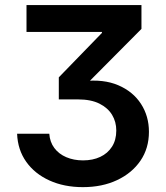

<svg xmlns="http://www.w3.org/2000/svg" viewBox="-20 -748 671 778"><path d="M315.9 10.3Q239.7 10.3 180.2 -16.8Q120.6 -43.9 86.2 -92.5Q51.8 -141.1 49.3 -206.1H179.7Q182.1 -172.4 200.2 -148.2Q218.3 -124 248.5 -111.1Q278.8 -98.1 316.4 -98.1Q356 -98.1 386.2 -112.3Q416.5 -126.5 433.8 -153.6Q451.2 -180.7 451.2 -219.2Q451.2 -254.4 434.1 -282.7Q417 -311 382.8 -328.1Q348.6 -345.2 296.4 -345.2H218.3V-434.6L393.1 -614.7V-618.7H87.4V-727.5H553.2V-630.9L316.4 -392.6V-418.9Q399.4 -428.2 459.2 -402.6Q519 -377 551.3 -327.1Q583.5 -277.3 583.5 -213.9Q583.5 -147 549.1 -96.7Q514.6 -46.4 454.3 -18.1Q394 10.3 315.9 10.3Z"/></svg>

Font: Inter 18pt SemiBold
Style: Regular
Weight: 600
Designer: Rasmus Andersson
Foundry: rsms
Version: Version 4.001;git-66647c0bb